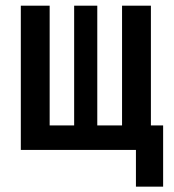

<svg xmlns="http://www.w3.org/2000/svg" viewBox="-20 -538 626 689"><path d="M54.7 0H467.8V131.8H565.4V-87.9H521.5V-517.6H418V-87.9H329.1V-517.6H246.1V-87.9H158.2V-517.6H54.7Z"/></svg>

Font: Cascadia Mono NF
Style: Regular
Weight: 400
Monospace: yes
Designer: Aaron Bell
Foundry: Saja Typeworks
Version: Version 2404.023